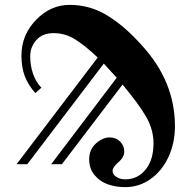

<svg xmlns="http://www.w3.org/2000/svg" viewBox="-20 -750 790 788"><path d="M48 -76H92L406 -489L459 -431L190 -76H234L483 -403C529 -347.7 561.7 -302.8 581 -268.5C600.3 -234.2 610 -198.7 610 -162C610 -116.7 599.2 -80.7 577.5 -54C555.8 -27.3 528 -14 494 -14C480 -14 467.8 -17.3 457.5 -24C447.2 -30.7 442 -39.3 442 -50C442 -57.3 448.3 -67.3 461 -80C480.3 -95.3 490 -111.3 490 -128C490 -144 484.3 -157.7 473 -169C461.7 -180.3 447.3 -186 430 -186C410.7 -186 391.8 -177.7 373.5 -161C355.2 -144.3 346 -122.7 346 -96C346 -70.7 353.3 -49.2 368 -31.5C382.7 -13.8 400.8 -1.2 422.5 6.5C444.2 14.2 468 18 494 18C532.7 18 567.7 6.7 599 -16C630.3 -38.7 654.7 -69 672 -107C689.3 -145 698 -186.7 698 -232C698 -354.7 652.7 -465.3 562 -564C538 -590.7 515.3 -613.3 494 -632C472.7 -650.7 449.7 -667.8 425 -683.5C400.3 -699.2 374.8 -710.8 348.5 -718.5C322.2 -726.2 294.7 -730 266 -730C213.3 -730 167.2 -709.3 127.5 -668C87.8 -626.7 68 -578 68 -522C68 -490 72.5 -462 81.5 -438C90.5 -414 105 -390.7 125 -368L150 -390C135.3 -404.7 124 -423.3 116 -446C108 -468.7 104 -493 104 -519C104 -544.3 112.3 -566.5 129 -585.5C145.7 -604.5 169.3 -614 200 -614C231.3 -614 260.5 -605.7 287.5 -589C314.5 -572.3 345.7 -547.3 381 -514Z"/></svg>

Font: Km Standard TT
Style: Bold
Weight: 700
Designer: Alexey Kryukov <alexios@thessalonica.org.ru>
Version: Version 2.0.2